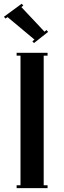

<svg xmlns="http://www.w3.org/2000/svg" viewBox="-21 -973 331 993"><path d="M219.4 -817.5 227.9 -808.1 154.8 -750.3 146.3 -759.7 157.4 -768.2 18 -884.6 7.8 -877 -0.7 -886.3 91.1 -953.5 99.6 -944.1 89.4 -936.5 209.2 -809ZM65 0V-15H85V-685H65V-700H225V-685H205V-15H225V0Z"/></svg>

Font: Copperplate CC
Style: Regular
Weight: 400
Designer: indestructible type*
Foundry: Cowboy Collective
Version: Version 1.000